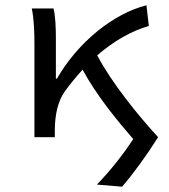

<svg xmlns="http://www.w3.org/2000/svg" viewBox="-20 -518 640 725"><path d="M441 187C481 141 533 70 577 0C497 -87 401 -207 347 -309C412 -365 479 -402 542 -420L533 -498C409 -467 275 -360 195 -221H191V-373C191 -416 189 -460 182 -486H100C109 -443 110 -391 110 -353V0H187V-25C187 -88 200 -137 224 -172C246 -202 269 -230 292 -255C343 -159 424 -61 483 7C446 64 398 125 346 179Z"/></svg>

Font: Hasklig
Style: Regular
Weight: 400
Monospace: yes
Designer: Paul D. Hunt, Teo Tuominen
Foundry: Adobe Systems Incorporated
Version: Version 2.030;PS 1.0;hotconv 16.6.51;makeotf.lib2.5.65220